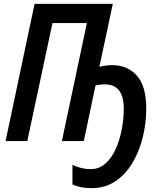

<svg xmlns="http://www.w3.org/2000/svg" viewBox="-20 -734 848 999"><path d="M457 245Q401 245 357 226V124Q404 146 451 146Q496 146 528.5 117Q561 88 582 41.5Q603 -5 613.5 -60.5Q624 -116 624 -169Q624 -295 526 -295Q498 -295 477 -289L416 0H302L432 -614H253L122 0H9L160 -714H567L497 -386Q530 -395 564 -395Q644 -395 692.5 -340Q741 -285 741 -170Q741 -94 723 -20.5Q705 53 669.5 113Q634 173 580.5 209Q527 245 457 245Z"/></svg>

Font: Noto Sans Condensed SemiBold
Style: Italic
Weight: 600
Width: 3
Italic angle: -12°
Designer: Monotype Design Team
Foundry: Monotype Imaging Inc.
Version: Version 2.013; ttfautohint (v1.8.4.7-5d5b)